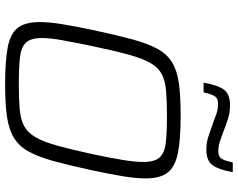

<svg xmlns="http://www.w3.org/2000/svg" viewBox="-112 -834 953 770"><g transform="rotate(90 365.0 -448.5)"><path d="M318 8Q224 8 169 -2.5Q114 -13 91 -43Q68 -73 68 -131Q68 -168 76.5 -221Q85 -274 100 -345Q120 -438 137 -501Q154 -564 175.5 -603Q197 -642 230 -662Q263 -682 314.5 -689Q366 -696 444 -696Q538 -696 593 -685Q648 -674 671.5 -644Q695 -614 695 -556Q695 -517 686.5 -465.5Q678 -414 663 -343Q643 -251 626 -188.5Q609 -126 587.5 -87Q566 -48 532.5 -27.5Q499 -7 447.5 0.5Q396 8 318 8ZM318 -47Q378 -47 418 -50.5Q458 -54 484.5 -68Q511 -82 529.5 -113.5Q548 -145 563.5 -201Q579 -257 598 -344Q613 -415 621 -464Q629 -513 629 -547Q629 -592 610.5 -612Q592 -632 551.5 -636.5Q511 -641 444 -641Q384 -641 343.5 -637.5Q303 -634 276.5 -620Q250 -606 232 -574.5Q214 -543 198.5 -487Q183 -431 165 -344Q150 -272 141 -222.5Q132 -173 132 -140Q132 -95 150.5 -75.5Q169 -56 210 -51.5Q251 -47 318 -47ZM311 -788Q321 -845 339 -869.5Q357 -894 402 -894Q430 -894 455.5 -886Q481 -878 506 -868Q526 -861 545 -854Q564 -847 586 -847Q608 -847 616 -860Q624 -873 631 -905H670Q660 -849 642 -824Q624 -799 579 -799Q551 -799 526 -807.5Q501 -816 475 -825Q455 -833 436 -839.5Q417 -846 395 -846Q374 -846 365.5 -833Q357 -820 350 -788Z"/></g></svg>

Font: Saira Light
Style: Italic
Weight: 300
Italic angle: -12°
Designer: Hector Gatti with collaboration of the Omnibus-Type team
Foundry: Omnibus-Type
Version: Version 1.100; ttfautohint (v1.8.3)